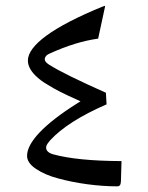

<svg xmlns="http://www.w3.org/2000/svg" viewBox="-20 -660 524 679"><path d="M166.5 -114.7C148.9 -120.1 140.1 -130.4 144 -144C146 -149.4 150.4 -155.8 156.7 -163.1C198.2 -208.5 265.1 -251 356.9 -291C356 -310.5 355 -324.2 354.5 -332C256.8 -375.5 189.9 -408.2 153.8 -431.2C139.2 -440.4 134.8 -449.7 141.1 -459.5C143.6 -463.9 148.4 -467.3 155.8 -470.7C216.8 -498.5 273.9 -516.1 327.1 -523.4L349.6 -627.9C351.1 -633.3 351.6 -637.2 351.6 -639.6C349.6 -639.2 346.7 -638.2 342.8 -636.7C166.5 -564.9 78.6 -499 78.6 -445.8C78.6 -424.8 91.8 -404.3 111.3 -387.2C120.6 -378.4 133.3 -369.1 149.4 -359.9C180.7 -340.3 208.5 -327.1 252 -307.6L264.6 -301.8L252.9 -294.4C134.3 -219.7 75.7 -156.2 75.7 -108.9C75.7 -92.3 85.9 -77.1 106.9 -63C127.9 -48.8 154.3 -37.1 186.5 -28.8C251 -11.2 327.6 -1 394.5 -1C402.8 -1 407.2 -5.4 407.7 -19.5L409.7 -90.3C305.2 -90.8 224.1 -98.6 166.5 -114.7Z"/></svg>

Font: Sahel Light
Style: Regular
Weight: 300
Foundry: Saber Rastikerdar (saber.rastikerdar@gmail.com)
Version: Version 3.4.0